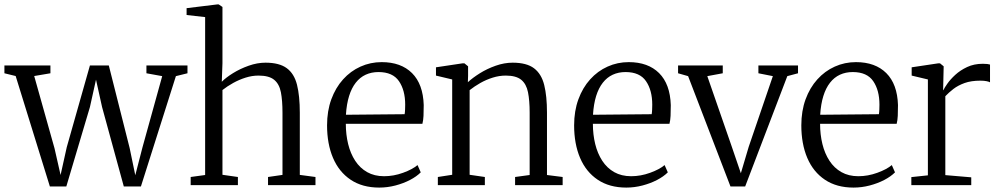

<svg xmlns="http://www.w3.org/2000/svg" viewBox="-28 -839 4528 870"><path d="M-8 -507V-542.5H200.5V-507L127 -494.5L219 -167L246.5 -46L274.5 -172L379.5 -542.5H465L559.5 -168L585 -45L617.5 -171L707 -494L635.5 -507V-542.5H821.5V-507L769 -494L610.5 6H533L434.5 -354L407 -478L379.5 -354L272.5 6H198L43 -494.5Z M901.5 -46V-761.5L817.5 -771V-802L956.5 -819H963L980 -807.5V-552.5L977 -468.5Q995.5 -487.5 1027.8 -507.5Q1060 -527.5 1098.8 -541.2Q1137.5 -555 1175 -555Q1237.5 -555 1271.2 -530.2Q1305 -505.5 1317.8 -455Q1330.5 -404.5 1330.5 -328V-46.5L1401.5 -37V0H1186.5V-37L1252 -46.5V-328Q1252 -383.5 1244.8 -421Q1237.5 -458.5 1214.2 -477.5Q1191 -496.5 1143.5 -496.5Q1114 -496.5 1084.8 -487.2Q1055.5 -478 1028.5 -463Q1001.5 -448 980 -431V-47L1050 -37V0H836V-37Z M1690.5 11Q1614 11 1561 -24.5Q1508 -60 1481 -123.5Q1454 -187 1454 -271Q1454 -336 1473.2 -388.8Q1492.5 -441.5 1526.5 -479.2Q1560.5 -517 1605.5 -537.2Q1650.5 -557.5 1701.5 -557.5Q1789 -557.5 1839 -507.8Q1889 -458 1892 -363Q1892 -334 1891 -313.8Q1890 -293.5 1886 -278H1539Q1539 -229.5 1549.5 -186.5Q1560 -143.5 1581.5 -110.5Q1603 -77.5 1635.8 -59Q1668.5 -40.5 1712.5 -40.5Q1755.5 -40.5 1798.2 -56Q1841 -71.5 1864 -91L1878.5 -58Q1859.5 -39 1829.8 -23.5Q1800 -8 1763.8 1.5Q1727.5 11 1690.5 11ZM1539.5 -319 1805.5 -321.5Q1807 -330 1807.5 -342.8Q1808 -355.5 1808 -365Q1808 -430 1779.8 -471.2Q1751.5 -512.5 1687 -512.5Q1655 -512.5 1629 -500.5Q1603 -488.5 1584 -464.2Q1565 -440 1553.8 -403.8Q1542.5 -367.5 1539.5 -319Z M2021 -47V-479L1947.5 -496.5V-534L2067.5 -552H2076.5L2093 -538.5V-495.5L2092 -466.5Q2113 -486 2146 -506.8Q2179 -527.5 2218 -541.2Q2257 -555 2295 -555Q2358.5 -555 2392 -529.5Q2425.5 -504 2438 -453.8Q2450.5 -403.5 2450.5 -328.5V-46L2521.5 -37V0H2306V-37L2372 -46V-328.5Q2372 -383.5 2364.5 -421Q2357 -458.5 2333.8 -477.5Q2310.5 -496.5 2264 -496.5Q2234 -496.5 2204.5 -487.2Q2175 -478 2148.2 -462.8Q2121.5 -447.5 2100 -430.5V-47L2169 -37V0H1956V-37Z M2810 11Q2733.5 11 2680.5 -24.5Q2627.5 -60 2600.5 -123.5Q2573.5 -187 2573.5 -271Q2573.5 -336 2592.8 -388.8Q2612 -441.5 2646 -479.2Q2680 -517 2725 -537.2Q2770 -557.5 2821 -557.5Q2908.5 -557.5 2958.5 -507.8Q3008.5 -458 3011.5 -363Q3011.5 -334 3010.5 -313.8Q3009.5 -293.5 3005.5 -278H2658.5Q2658.5 -229.5 2669 -186.5Q2679.5 -143.5 2701 -110.5Q2722.5 -77.5 2755.2 -59Q2788 -40.5 2832 -40.5Q2875 -40.5 2917.8 -56Q2960.5 -71.5 2983.5 -91L2998 -58Q2979 -39 2949.2 -23.5Q2919.5 -8 2883.2 1.5Q2847 11 2810 11ZM2659 -319 2925 -321.5Q2926.5 -330 2927 -342.8Q2927.5 -355.5 2927.5 -365Q2927.5 -430 2899.2 -471.2Q2871 -512.5 2806.5 -512.5Q2774.5 -512.5 2748.5 -500.5Q2722.5 -488.5 2703.5 -464.2Q2684.5 -440 2673.2 -403.8Q2662 -367.5 2659 -319Z M3282 6 3090 -494 3044.5 -507V-542.5H3247V-507L3177 -494L3287 -177L3329 -54L3364.5 -173.5L3474 -494L3408.5 -507V-542.5H3588V-507L3539.5 -494L3348.5 6Z M3839.5 11Q3763 11 3710 -24.5Q3657 -60 3630 -123.5Q3603 -187 3603 -271Q3603 -336 3622.2 -388.8Q3641.5 -441.5 3675.5 -479.2Q3709.5 -517 3754.5 -537.2Q3799.5 -557.5 3850.5 -557.5Q3938 -557.5 3988 -507.8Q4038 -458 4041 -363Q4041 -334 4040 -313.8Q4039 -293.5 4035 -278H3688Q3688 -229.5 3698.5 -186.5Q3709 -143.5 3730.5 -110.5Q3752 -77.5 3784.8 -59Q3817.5 -40.5 3861.5 -40.5Q3904.5 -40.5 3947.2 -56Q3990 -71.5 4013 -91L4027.5 -58Q4008.5 -39 3978.8 -23.5Q3949 -8 3912.8 1.5Q3876.5 11 3839.5 11ZM3688.5 -319 3954.5 -321.5Q3956 -330 3956.5 -342.8Q3957 -355.5 3957 -365Q3957 -430 3928.8 -471.2Q3900.5 -512.5 3836 -512.5Q3804 -512.5 3778 -500.5Q3752 -488.5 3733 -464.2Q3714 -440 3702.8 -403.8Q3691.5 -367.5 3688.5 -319Z M4101.5 0V-36.5L4176.5 -44.5V-479L4103 -496.5V-534L4223 -552H4231.5L4248 -538.5L4247.5 -516.5L4245.5 -429.5L4247.5 -432Q4251.5 -441 4264.8 -460Q4278 -479 4300.5 -499.8Q4323 -520.5 4354.2 -535.2Q4385.5 -550 4425.5 -550Q4438.5 -550 4445.8 -549Q4453 -548 4458 -546.5V-466Q4454.5 -468.5 4443 -471Q4431.5 -473.5 4414.5 -473.5Q4372.5 -473.5 4342.8 -462.8Q4313 -452 4292 -435.8Q4271 -419.5 4255.5 -403V-45.5L4373 -35.5V0Z"/></svg>

Font: Merriweather 48pt Light
Style: Regular
Weight: 300
Version: Version 2.100